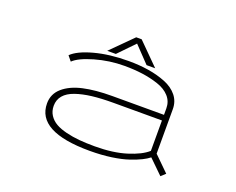

<svg xmlns="http://www.w3.org/2000/svg" viewBox="-106 -830 1262 1027"><g transform="rotate(20 525.0 -317.0)"><path d="M661.5 -524H612.5L525.5 -615L437.5 -524H388.5L509.5 -645H540.5ZM516 -512Q577.5 -512 630.2 -503.5Q683 -495 728 -477Q773 -459 799 -426.8Q825 -394.5 825 -351V-97.5L910 -14L885 9L805 -69Q788.5 -56 764.5 -44Q740.5 -32 702 -18.8Q663.5 -5.5 606.5 2.8Q549.5 11 483 11Q182 11 182 -150Q182 -204 222.8 -239.5Q263.5 -275 332.2 -290.5Q401 -306 497 -306H791V-343Q791 -382 766 -410Q741 -438 697.5 -452.5Q654 -467 606.5 -473.5Q559 -480 503 -480Q418 -480 336.8 -456.5Q255.5 -433 225 -403L202 -431Q236.5 -465.5 321.8 -488.8Q407 -512 516 -512ZM500 -21Q603.5 -21 679 -44.5Q754.5 -68 791 -101V-274H516Q446.5 -274 394.2 -267.8Q342 -261.5 301.8 -247.5Q261.5 -233.5 240.8 -209Q220 -184.5 220 -150Q220 -120 234.8 -97.2Q249.5 -74.5 274.2 -60.2Q299 -46 335.8 -37Q372.5 -28 412 -24.5Q451.5 -21 500 -21Z"/></g></svg>

Font: League Mono Extended Thin
Style: Regular
Weight: 100
Width: 9
Designer: Tyler Finck
Foundry: The League of Moveable Type / Tyler Finck
Version: Version 2.210